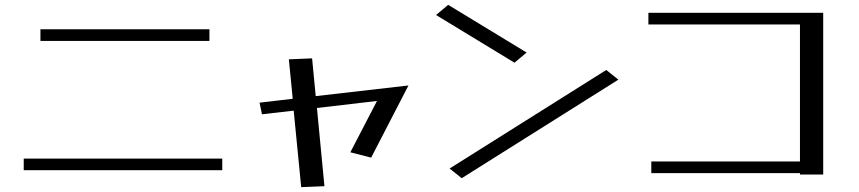

<svg xmlns="http://www.w3.org/2000/svg" viewBox="-20 -721 3546 793"><path d="M78 -66V-18H898V-66ZM147 -600V-552H845V-600Z M1269 -480 1173 -476 1189 -313 1052 -297 1062 -249 1193 -264 1224 52 1320 48 1289 -275 1537 -304 1427 -92 1513 -70 1667 -368 1284 -324Z M1837 -25 1887 15 2534 -392 2484 -432ZM1831 -701 1781 -659 2105 -462 2155 -504Z M2658 -620H3284V-54H2670V-6H3284V0H3380V-668H2658Z"/></svg>

Font: LXGW Marker Gothic
Style: Regular
Weight: 400
Version: Version 1.001